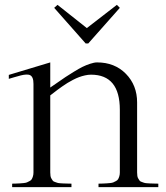

<svg xmlns="http://www.w3.org/2000/svg" viewBox="-20 -767 679 787"><path d="M471.2 -316.9Q471.2 -460.9 353 -460.9Q341.3 -460.9 328.4 -458Q315.4 -455.1 304.2 -450.9Q293 -446.8 279.3 -439.7Q265.6 -432.6 256.6 -427Q247.6 -421.4 234.6 -412.4Q221.7 -403.3 215.6 -398.7Q209.5 -394 198.7 -385.7Q188 -377.4 186 -376V-60.1Q186 -51.8 187 -45.7Q188 -39.6 190.9 -34.9Q193.8 -30.3 196 -26.9Q198.2 -23.4 204.3 -21.5Q210.4 -19.5 213.9 -18.1Q217.3 -16.6 226.1 -15.9Q234.9 -15.1 239.5 -15.1Q244.1 -15.1 255.6 -14.6Q267.1 -14.2 272.9 -14.2V0H29.8V-14.2Q34.7 -14.2 46.1 -14.6Q57.6 -15.1 62.5 -15.4Q67.4 -15.6 76.9 -16.6Q86.4 -17.6 90.6 -19.5Q94.7 -21.5 101.1 -24.7Q107.4 -27.8 110.1 -32.5Q112.8 -37.1 115 -44.2Q117.2 -51.3 117.2 -60.1V-422.9Q117.2 -438 113.8 -446.5Q110.4 -455.1 104 -458.5Q97.7 -461.9 87.6 -461.4Q77.6 -460.9 65.7 -458Q53.7 -455.1 37.6 -450.2Q23.4 -445.8 16.1 -443.8V-460L186 -511.2V-408.2Q191.4 -411.6 214.1 -427.5Q236.8 -443.4 248.5 -451.2Q260.3 -459 282 -472.4Q303.7 -485.8 318.1 -492.9Q332.5 -500 349.4 -505.6Q366.2 -511.2 377.9 -511.2Q450.2 -511.2 496.1 -464.4Q542 -417.5 542 -347.2V-60.1Q542 -51.8 543 -45.7Q543.9 -39.6 546.9 -34.9Q549.8 -30.3 552 -26.9Q554.2 -23.4 560.3 -21.5Q566.4 -19.5 569.8 -18.1Q573.2 -16.6 582 -15.9Q590.8 -15.1 595.5 -15.1Q600.1 -15.1 611.6 -14.6Q623 -14.2 628.9 -14.2V0H383.8V-14.2Q388.7 -14.2 400.1 -14.6Q411.6 -15.1 416.5 -15.4Q421.4 -15.6 430.9 -16.6Q440.4 -17.6 444.6 -19.5Q448.7 -21.5 455.1 -24.7Q461.4 -27.8 464.1 -32.5Q466.8 -37.1 469 -44.2Q471.2 -51.3 471.2 -60.1ZM202.1 -734.9 331.1 -588.9H341.8L471.2 -734.9L459 -747.1L335.9 -651.9L215.8 -747.1Z"/></svg>

Font: Ortica Linear Light
Style: Regular
Weight: 300
Designer: Benedetta Bovani
Foundry: Collletttivo
Version: Version 2.000;Glyphs 3.1.2 (3151)